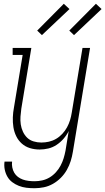

<svg xmlns="http://www.w3.org/2000/svg" viewBox="-20 -784 558 1017"><path d="M163 213Q141 213 120 210.5Q99 208 80 200.5Q61 193 45 181Q29 169 19 151.5Q9 134 5 113.5Q1 93 4 72H44Q42 87 45 102.5Q48 118 55.5 131Q63 144 75 153Q87 162 101 167Q115 172 131 174Q147 176 163 176Q183 176 203.5 171.5Q224 167 242.5 156Q261 145 276 128.5Q291 112 301 93Q311 74 317 54.5Q323 35 327 14L344 -90Q333 -68 316.5 -49Q300 -30 279.5 -16.5Q259 -3 236 2.5Q213 8 190 8Q163 8 138.5 0.5Q114 -7 95.5 -23.5Q77 -40 66 -62.5Q55 -85 51 -110.5Q47 -136 48 -162.5Q49 -189 54 -215L100 -493H47V-530H146L93 -209Q90 -188 88.5 -166.5Q87 -145 90 -125Q93 -105 101.5 -86.5Q110 -68 124 -54.5Q138 -41 158 -35Q178 -29 199 -29Q219 -29 239 -33.5Q259 -38 277 -48.5Q295 -59 310 -75Q325 -91 335 -109.5Q345 -128 351 -147.5Q357 -167 360 -187L417 -530H457L366 20Q362 45 354.5 69Q347 93 334 116Q321 139 302 158Q283 177 260 190Q237 203 212 208Q187 213 163 213ZM372 -598 347 -622 488 -764 518 -736ZM202 -598 177 -622 318 -764 348 -736Z"/></svg>

Font: Iosevka Slab Extralight
Style: Italic
Weight: 200
Italic angle: -9°
Monospace: yes
Designer: Belleve Invis
Foundry: Belleve Invis
Version: Version 11.1.1; ttfautohint (v1.8.3)